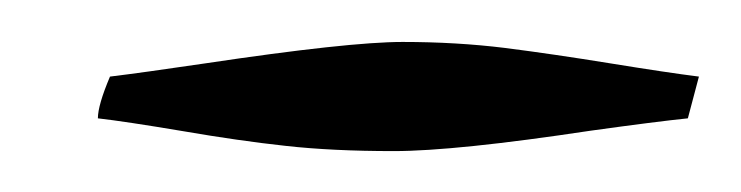

<svg xmlns="http://www.w3.org/2000/svg" viewBox="-20 -254 355 92"><path d="M314.9 -217.3 309.6 -197.3Q294.9 -195.8 263.2 -191.4Q198.2 -181.6 168.7 -181.6Q139.2 -181.6 116.9 -184.1Q94.7 -186.5 67.4 -191.2Q40 -195.8 26.9 -197.3Q26.9 -203.6 32.7 -217.3Q48.3 -219.2 78.1 -223.6Q147 -233.9 172.9 -233.9Q198.7 -233.9 222.2 -231Q245.6 -228 272.7 -223.6Q299.8 -219.2 314.9 -217.3Z"/></svg>

Font: Niconne
Style: Regular
Weight: 400
Designer: Vernon Adams
Foundry: Vernon Adams
Version: Version 1.002